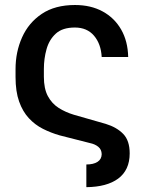

<svg xmlns="http://www.w3.org/2000/svg" viewBox="-20 -573 592 782"><path d="M331.7 189.3V96.9Q360.4 96.9 377.1 86.3Q393.8 75.6 394.2 55Q393.8 35.9 380.3 24.9Q366.8 13.8 345.9 9.6L223 -21.7Q187.1 -32 154.8 -48.3Q122.5 -64.6 97.5 -91.6Q72.4 -118.6 57.9 -159.4Q43.3 -200.3 43.3 -259.2V-291.2Q43.3 -361.5 70 -421Q96.6 -480.5 150.2 -516.5Q203.8 -552.6 285.5 -552.6Q349.8 -552.6 397.9 -526.5Q446 -500.4 473.4 -452.8Q500.7 -405.2 502.1 -340.9H394.2Q391.3 -394.2 362.9 -427.6Q334.5 -460.9 284.8 -460.9Q234.7 -460.9 207.6 -436.3Q180.4 -411.6 169.6 -372.9Q158.7 -334.2 158.7 -291.9V-260.3Q158.7 -212 174.9 -181.6Q191.1 -151.3 218.9 -133.5Q246.8 -115.8 281.2 -105.5L410.5 -68.5Q455.6 -54.7 481.9 -27.5Q508.2 -0.4 508.2 51.8Q508.2 85.9 496.3 111.7Q484.4 137.4 461.3 154.5Q438.2 171.5 405.7 180.2Q373.2 188.9 331.7 189.3Z"/></svg>

Font: InterMG Medium
Style: Regular
Weight: 500
Designer: Rasmus Andersson
Foundry: rsms
Version: Version 3.019;December 26, 2023;FontCreator 15.0.0.2955 64-b